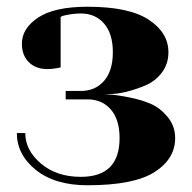

<svg xmlns="http://www.w3.org/2000/svg" viewBox="-20 -535 570 570"><path d="M220 -10Q335 -10 335 -125Q335 -180 309 -210Q283 -240 240 -240H175V-265H220Q263 -265 289 -295Q315 -325 315 -380Q315 -435 289 -465Q263 -495 220 -495Q204 -495 189 -492.5Q174 -490 167 -488L160 -485V-335Q140 -330 120 -330Q86 -330 65.5 -350.5Q45 -371 45 -405Q45 -451 93.5 -483Q142 -515 240 -515Q363 -515 421.5 -476.5Q480 -438 480 -380Q480 -345 460.5 -319.5Q441 -294 413 -282Q385 -270 357 -263Q329 -256 310 -256L290 -255Q299 -255 313 -254Q327 -253 363 -246Q399 -239 427 -227Q455 -215 477.5 -188Q500 -161 500 -125Q500 -63 438.5 -24Q377 15 240 15Q143 15 86.5 -30.5Q30 -76 30 -140H55Q55 -89 101.5 -49.5Q148 -10 220 -10Z"/></svg>

Font: Yeseva One
Style: Regular
Weight: 400
Designer: Jovanny Lemonad
Foundry: Jovanny Lemonad
Version: Version 2.000